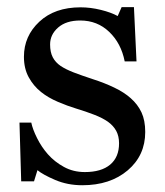

<svg xmlns="http://www.w3.org/2000/svg" viewBox="-20 -516 472 548"><path d="M353 -235.8Q373 -218.3 383.8 -195.3Q394.5 -172.4 394.5 -139.2Q394.5 -72.3 344.5 -29.8Q294.4 12.7 214.8 12.7Q172.9 12.7 137.5 -2.4Q102.1 -17.6 86.9 -30.3L77.1 1.5H40.5L35.6 -166H69.3Q73.2 -147 85.9 -121.6Q98.6 -96.2 116.7 -75.7Q135.7 -54.2 162.4 -39.6Q189 -24.9 222.2 -24.9Q269 -24.9 294.4 -46.1Q319.8 -67.4 319.8 -106.9Q319.8 -127.4 311.8 -142.3Q303.7 -157.2 288.1 -168.5Q272 -179.7 248.5 -188.7Q225.1 -197.8 196.3 -206.5Q173.3 -213.4 145.3 -225.3Q117.2 -237.3 97.2 -253.4Q75.7 -270.5 62 -295.4Q48.3 -320.3 48.3 -354Q48.3 -413.1 92.3 -454.1Q136.2 -495.1 210 -495.1Q238.3 -495.1 267.8 -487.8Q297.4 -480.5 315.9 -470.2L327.1 -495.6H362.3L369.6 -340.8H335.9Q325.7 -392.6 291.7 -425Q257.8 -457.5 209 -457.5Q168.9 -457.5 146 -437.5Q123 -417.5 123 -389.2Q123 -367.2 130.6 -352.5Q138.2 -337.9 153.3 -327.6Q168 -317.9 190.2 -309.3Q212.4 -300.8 245.1 -290Q277.3 -279.8 305.9 -266.1Q334.5 -252.4 353 -235.8Z"/></svg>

Font: UniBurma_GGSerif
Style: Book
Weight: 400
Designer: Victor San Kho Lin (for Burmese only and related typography optimization with it)
Foundry: http://www.unimm.org
Version: 2.0